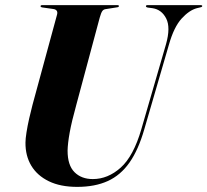

<svg xmlns="http://www.w3.org/2000/svg" viewBox="-20 -720 810 750"><path d="M532 -215 628.5 -547.5Q647 -613 629.2 -647.8Q611.5 -682.5 576 -688L557 -690.5Q553 -691.5 551.5 -692.8Q550 -694 550 -696Q550 -698 551.8 -699Q553.5 -700 557 -700H764Q767 -700 768.5 -699.2Q770 -698.5 770 -696.5Q770 -695 768.8 -693.8Q767.5 -692.5 763.5 -691.5L749 -688Q719 -680 689.2 -647.2Q659.5 -614.5 640 -546L543.5 -214.5Q520.5 -134.5 485.8 -85Q451 -35.5 401 -12.8Q351 10 281.5 10Q216 10 170.8 -12Q125.5 -34 102.2 -72.8Q79 -111.5 79.5 -163Q79.5 -177.5 83.5 -203Q87.5 -228.5 94 -257.2Q100.5 -286 107 -310.5L203 -663.5Q205.5 -673.5 201 -678.8Q196.5 -684 187 -685L145 -691Q142 -691.5 140.2 -692.5Q138.5 -693.5 138.5 -696Q138.5 -698 140.2 -699Q142 -700 145 -700H439Q444.5 -700 444.5 -696.5Q444.5 -695 443.2 -693.5Q442 -692 438 -691.5L393.5 -684.5Q384.5 -683.5 379.8 -677Q375 -670.5 369.5 -651L278.5 -312Q260 -245.5 252.2 -202.2Q244.5 -159 244 -131.5Q244 -74.5 271 -47.5Q298 -20.5 342.5 -20.5Q401.5 -20.5 451.5 -65.2Q501.5 -110 532 -215Z"/></svg>

Font: Fraunces 120pt
Style: Bold Italic
Weight: 700
Italic angle: -16°
Version: Version 1.000;[b76b70a41]